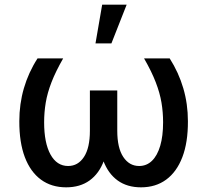

<svg xmlns="http://www.w3.org/2000/svg" viewBox="-20 -797 893 827"><path d="M141.7 -545.5H252.1Q219.5 -488.6 201.7 -442.5Q183.9 -396.3 177 -354.8Q170.1 -313.2 170.1 -270.2Q170.1 -181.5 197.4 -131.7Q224.8 -82 273.4 -82Q316.1 -82 341.6 -120.9Q367.2 -159.8 367.2 -234V-407.3H448.5V-239Q448.5 -160.9 427.7 -105.1Q407 -49.4 365.9 -19.7Q324.9 9.9 264.9 9.9Q201.7 9.9 156.4 -23.3Q111.2 -56.5 87 -120Q62.9 -183.6 63.2 -274.9Q63.2 -349.1 82.9 -416.9Q102.6 -484.7 141.7 -545.5ZM600.5 -545.5H710.9Q749.6 -484.7 769.5 -416.9Q789.4 -349.1 789.4 -274.9Q789.8 -183.6 765.4 -120Q741.1 -56.5 695.8 -23.3Q650.6 9.9 587.4 9.9Q527.7 9.9 486.7 -19.7Q445.7 -49.4 424.9 -105.1Q404.1 -160.9 404.1 -239V-407.3H485.1V-234Q485.1 -159.8 511 -120.9Q536.9 -82 579.2 -82Q611.5 -82 634.6 -104.4Q657.7 -126.8 670.1 -168.9Q682.5 -210.9 682.5 -270.2Q682.5 -313.2 675.6 -354.8Q668.7 -396.3 650.9 -442.5Q633.2 -488.6 600.5 -545.5ZM391.3 -610.1 420.1 -777H525.6L459.9 -610.1Z"/></svg>

Font: InterMG Medium
Style: Regular
Weight: 500
Designer: Rasmus Andersson
Foundry: rsms
Version: Version 3.019;December 26, 2023;FontCreator 15.0.0.2955 64-b